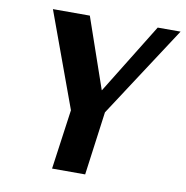

<svg xmlns="http://www.w3.org/2000/svg" viewBox="-75 -722 770 794"><g transform="rotate(10 310.0 -325.0)"><path d="M342 -355 524 -650H620L370 -267L334 0H195L230 -251L84 -650H239L341 -355Z"/></g></svg>

Font: Arsenal SC
Style: Bold Italic
Weight: 700
Italic angle: -9.10001°
Designer: Andrij Shevchenko
Foundry: Stairsfor
Version: Version 2.001; ttfautohint (v1.8.4.7-5d5b)